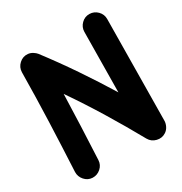

<svg xmlns="http://www.w3.org/2000/svg" viewBox="-186 -876 1031 1088"><g transform="rotate(-30 329.0 -332.5)"><path d="M106 74.2Q75.7 72.8 55.2 49.6Q34.7 26.4 35.6 -3.9Q43.9 -166.5 49.8 -322.5Q55.7 -478.5 57.6 -643.6Q58.1 -675.8 82.3 -697.8Q106.4 -719.7 138.2 -716.8Q154.3 -715.3 168.7 -706.3Q183.1 -697.3 190.9 -687.5Q267.1 -587.4 338.1 -482.7Q409.2 -377.9 474.1 -272L478.5 -665.5Q479 -695.8 501 -717.5Q522.9 -739.3 553.7 -738.8Q584 -738.3 605.7 -716.3Q627.4 -694.3 627 -663.6L619.6 -1Q619.1 15.6 610.6 32.7Q602.1 49.8 586.4 60.1Q560.1 77.6 528.1 69.8Q496.1 62 480.5 34.2Q417.5 -79.6 347.4 -194.3Q277.3 -309.1 201.2 -419.4Q198.2 -314 193.8 -208.7Q189.5 -103.5 184.1 3.9Q182.6 34.2 159.7 54.7Q136.7 75.2 106 74.2Z"/></g></svg>

Font: Mikhak ExtraBold
Style: Regular
Weight: 800
Designer: Amin Abedi
Version: Version 3.3